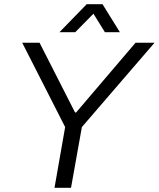

<svg xmlns="http://www.w3.org/2000/svg" viewBox="-20 -888 751 908"><path d="M261.2 -735.8 390.1 -868.2H464.8L546.9 -735.8H476.1L421.9 -823.2L335.9 -735.8ZM237.8 0 288.1 -287.1 85 -686H167L335 -356H339.8L621.1 -686H710.9L367.2 -287.1L315.9 0Z"/></svg>

Font: Archivo Light
Style: Italic
Weight: 300
Italic angle: -10°
Designer: Hector Gatti
Foundry: Omnibus-Type
Version: Version 2.001